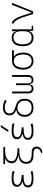

<svg xmlns="http://www.w3.org/2000/svg" viewBox="1810 -2644 1069 4728"><g transform="rotate(-90 2344.0 -280.5)"><path d="M305.7 9.8C382.3 9.8 446.8 1.5 496.1 -13.7L481.4 -59.6C439.5 -47.9 390.1 -35.2 309.6 -35.2C196.3 -35.2 139.6 -67.4 139.6 -131.8C139.6 -200.2 219.7 -234.4 379.9 -234.4H397.9L404.8 -278.3C237.3 -286.1 154.3 -322.3 154.3 -386.7C154.3 -450.7 210.9 -482.4 324.2 -482.4C385.3 -482.4 438.5 -474.1 485.4 -456.5L501 -499C462.4 -518.1 400.4 -527.3 313.5 -527.3C175.8 -527.3 107.4 -483.9 107.4 -396.5C107.4 -331.5 147.9 -288.6 230.5 -266.1V-255.9C138.2 -241.2 92.8 -198.2 92.8 -127C92.8 -35.2 163.1 9.8 305.7 9.8Z M885.7 9.8H933.6C1008.3 9.8 1050.8 39.1 1050.8 90.8C1050.8 140.1 1010.3 178.7 939.9 197.3L955.6 234.4C1045.9 213.4 1097.7 161.1 1097.7 90.8C1097.7 11.2 1047.4 -34.2 959.5 -34.2H918C788.6 -34.2 720.7 -79.6 720.7 -166C720.7 -279.8 814.9 -339.4 995.1 -339.4H1052.7L1059.6 -383.3C846.7 -383.3 735.4 -432.1 735.4 -525.4C735.4 -627 821.8 -682.6 988.3 -688.5H1085V-732.4H667V-688.5H801.8V-683.1C727.5 -657.2 688.5 -603 688.5 -525.4C688.5 -435.5 753.9 -380.9 879.9 -366.2V-358.4C744.6 -347.2 673.8 -281.7 673.8 -166C673.8 -50.3 746.6 9.8 885.7 9.8Z M1477.5 9.8C1554.2 9.8 1618.7 1.5 1668 -13.7L1653.3 -59.6C1611.3 -47.9 1562 -35.2 1481.4 -35.2C1368.2 -35.2 1311.5 -67.4 1311.5 -131.8C1311.5 -200.2 1391.6 -234.4 1551.8 -234.4H1569.8L1576.7 -278.3C1409.2 -286.1 1326.2 -322.3 1326.2 -386.7C1326.2 -450.7 1382.8 -482.4 1496.1 -482.4C1557.1 -482.4 1610.4 -474.1 1657.2 -456.5L1672.9 -499C1634.3 -518.1 1572.3 -527.3 1485.4 -527.3C1347.7 -527.3 1279.3 -483.9 1279.3 -396.5C1279.3 -331.5 1319.8 -288.6 1402.3 -266.1V-255.9C1310.1 -241.2 1264.6 -198.2 1264.6 -127C1264.6 -35.2 1335 9.8 1477.5 9.8ZM1457 -609.4H1506.3L1628.4 -794.9H1574.2Z M2052.2 9.8C2194.3 9.8 2275.4 -67.4 2275.4 -203.1C2275.4 -353.5 2195.8 -401.9 2058.6 -439.5C1961.4 -465.8 1914.1 -513.2 1914.1 -576.7C1914.1 -653.3 1966.3 -697.3 2057.6 -697.3C2121.1 -697.3 2176.3 -681.2 2222.7 -649.4L2251 -689.9C2192.4 -725.1 2128.9 -742.2 2057.6 -742.2C1936.5 -742.2 1867.2 -682.1 1867.2 -576.7C1867.2 -501 1911.1 -447.3 2000 -415V-410.6C1892.1 -398.4 1831.1 -328.1 1831.1 -203.1C1831.1 -74.7 1918.5 9.8 2052.2 9.8ZM2053.2 -35.2C1947.3 -35.2 1877.9 -102.1 1877.9 -203.1C1877.9 -312 1945.8 -383.8 2048.8 -383.8C2163.1 -383.8 2228.5 -317.9 2228.5 -203.1C2228.5 -96.2 2164.6 -35.2 2053.2 -35.2Z M2737.8 9.8C2817.4 9.8 2860.4 -39.6 2860.4 -127V-517.6H2814.5V-127C2814.5 -68.4 2788.1 -35.2 2737.8 -35.2C2684.6 -35.2 2656.2 -59.1 2656.2 -122.1V-419.9H2611.3V-122.1C2611.3 -59.1 2581.5 -35.2 2524.9 -35.2C2478 -35.2 2453.1 -68.4 2453.1 -127V-517.6H2407.2V-127C2407.2 -39.6 2448.7 9.8 2524.9 9.8C2588.9 9.8 2625.5 -24.4 2632.3 -104.5H2635.3C2642.1 -24.4 2676.8 9.8 2737.8 9.8Z M3205.6 9.8C3335.9 9.8 3413.1 -82.5 3413.1 -239.3C3413.1 -353.5 3371.1 -446.8 3314.9 -466.8V-473.6H3469.7V-517.6H3205.6C3070.8 -517.6 2993.2 -419.9 2993.2 -249C2993.2 -86.4 3072.3 9.8 3205.6 9.8ZM3205.6 -35.2C3101.6 -35.2 3040 -110.8 3040 -239.3C3040 -389.2 3099.6 -473.6 3205.6 -473.6C3308.1 -473.6 3366.2 -389.2 3366.2 -239.3C3366.2 -110.8 3306.6 -35.2 3205.6 -35.2Z M3778.3 9.8C3871.1 9.8 3929.2 -44.4 3941.4 -98.6H3945.8L3950.2 4.9L4074.2 0V-30.3L3984.9 -37.6V-517.6H3939V-418.9H3934.6C3919.4 -483.4 3868.7 -527.3 3779.3 -527.3C3645.5 -527.3 3569.3 -427.7 3569.3 -253.9C3569.3 -84 3645.5 9.8 3778.3 9.8ZM3939 -226.6C3939 -98.6 3886.7 -35.2 3780.3 -35.2C3672.4 -35.2 3616.2 -109.4 3616.2 -253.9C3616.2 -399.4 3674.8 -482.4 3779.3 -482.4C3885.7 -482.4 3939 -419.4 3939 -291Z M4363.8 0H4428.2L4636.7 -517.6H4587.4L4398.9 -39.1H4394L4322.3 -266.1C4275.9 -412.6 4215.8 -499.5 4141.1 -527.3L4115.7 -490.7C4182.1 -464.8 4236.8 -385.7 4280.8 -251.5Z"/></g></svg>

Font: Cascadia Code PL ExtraLight
Style: Regular
Weight: 200
Monospace: yes
Designer: Aaron Bell
Foundry: Saja Typeworks
Version: Version 2404.023